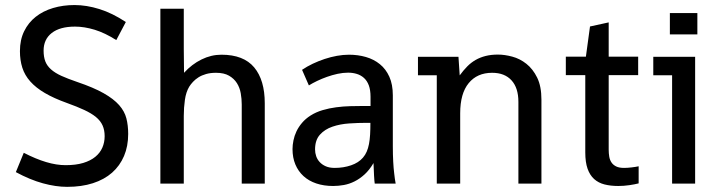

<svg xmlns="http://www.w3.org/2000/svg" viewBox="-20 -724 2838 757"><path d="M238.8 -72.8Q278.8 -72.8 307.9 -81.5Q336.9 -90.3 355.7 -105.7Q374.5 -121.1 383.5 -141.8Q392.6 -162.6 392.6 -187Q392.6 -211.4 384.3 -229.7Q376 -248 358.2 -262.7Q340.3 -277.3 312 -290.5Q283.7 -303.7 244.1 -317.9Q192.4 -336.4 157 -357.2Q121.6 -377.9 99.6 -402.6Q77.6 -427.2 68.1 -456.8Q58.6 -486.3 58.6 -522.5Q58.6 -566.9 75.2 -600.8Q91.8 -634.8 120.8 -657.7Q149.9 -680.7 189.2 -692.4Q228.5 -704.1 273.9 -704.1Q321.3 -704.1 372.1 -688.2Q422.9 -672.4 476.1 -637.2L438.5 -565.9Q394 -594.2 353.3 -606.7Q312.5 -619.1 275.9 -619.1Q216.3 -619.1 184.1 -594Q151.9 -568.8 151.9 -524.4Q151.9 -499.5 158.7 -481.9Q165.5 -464.4 181.2 -450.4Q196.8 -436.5 221.9 -425Q247.1 -413.6 284.2 -400.9Q349.1 -378.9 388.7 -356.4Q428.2 -334 449.7 -309.6Q471.2 -285.2 478.3 -257.3Q485.4 -229.5 485.4 -195.8Q485.4 -147.5 469 -108.9Q452.6 -70.3 421.9 -43.2Q391.1 -16.1 346.4 -1.7Q301.8 12.7 244.6 12.7Q200.2 12.7 149.4 -1.2Q98.6 -15.1 42.5 -45.4L73.7 -121.6Q121.1 -97.2 161.9 -85Q202.6 -72.8 238.8 -72.8Z M612.3 0V-689.5H704.6V-531.2L705.6 -437Q736.3 -470.7 774.4 -489.5Q812.5 -508.3 853 -508.3Q940.4 -508.3 982.2 -458.3Q1023.9 -408.2 1023.9 -316.9V0H933.1V-312Q933.1 -334 929.2 -356.2Q925.3 -378.4 914.1 -396.2Q902.8 -414.1 883.1 -425.5Q863.3 -437 831.5 -437Q809.6 -437 792.5 -432.1Q775.4 -427.2 762.7 -419.2Q750 -411.1 741 -401.4Q731.9 -391.6 726.1 -382.3Q713.4 -361.3 709 -330.3Q704.6 -299.3 704.6 -267.1V0Z M1170.9 -448.7Q1190.4 -461.9 1213.1 -472.7Q1235.8 -483.4 1260 -491.5Q1284.2 -499.5 1308.6 -503.9Q1333 -508.3 1356 -508.3Q1391.1 -508.3 1422.6 -499.3Q1454.1 -490.2 1477.8 -470.9Q1501.5 -451.7 1515.1 -421.4Q1528.8 -391.1 1528.8 -348.1V-147Q1528.8 -113.8 1530.3 -86.9Q1531.7 -60.1 1534.2 -40.5Q1536.6 -17.6 1540 0H1457.5Q1456.1 -8.3 1454.8 -30.8Q1453.6 -53.2 1452.6 -81.1Q1436.5 -53.7 1417.5 -36.4Q1398.4 -19 1377.9 -8.8Q1357.4 1.5 1335.9 5.4Q1314.5 9.3 1293.5 9.3Q1256.8 9.3 1227.1 -0.7Q1197.3 -10.7 1176.5 -29.8Q1155.8 -48.8 1144.5 -75.7Q1133.3 -102.5 1133.3 -136.2Q1133.3 -152.3 1137 -170.4Q1140.6 -188.5 1148.9 -206.1Q1157.2 -223.6 1170.9 -239.7Q1184.6 -255.9 1204.6 -268.6Q1226.1 -282.2 1252 -289.8Q1277.8 -297.4 1305.4 -301Q1333 -304.7 1360.8 -305.4Q1388.7 -306.2 1414.6 -306.2H1440.9V-342.3Q1440.9 -369.1 1434.1 -387.5Q1427.2 -405.8 1415 -416.7Q1402.8 -427.7 1386.7 -432.6Q1370.6 -437.5 1352.5 -437.5Q1332.5 -437.5 1311 -432.9Q1289.6 -428.2 1269 -420.9Q1248.5 -413.6 1230.2 -404.8Q1211.9 -396 1197.8 -387.2ZM1411.1 -102.5Q1420.4 -113.3 1426 -126.5Q1431.6 -139.6 1434.8 -156.2Q1438 -172.9 1439.2 -193.4Q1440.4 -213.9 1440.4 -239.7H1426.3Q1392.6 -239.7 1356.7 -237.3Q1320.8 -234.9 1290.8 -224.6Q1260.7 -214.4 1241.5 -193.1Q1222.2 -171.9 1222.2 -134.8Q1222.2 -121.1 1226.6 -108.2Q1231 -95.2 1240.5 -85Q1250 -74.7 1264.4 -68.4Q1278.8 -62 1299.3 -62Q1334.5 -62 1364.3 -72.3Q1394 -82.5 1411.1 -102.5Z M2023.9 0V-322.3Q2023.9 -377.4 1996.8 -407.2Q1969.7 -437 1920.4 -437Q1861.3 -437 1827.9 -396.2Q1794.4 -355.5 1794.4 -277.3V0H1702.1V-427.2H1627.9V-500H1787.6L1792.5 -426.8Q1807.1 -446.8 1822.3 -462.2Q1837.4 -477.5 1855.5 -487.8Q1873.5 -498 1895 -503.4Q1916.5 -508.8 1942.9 -508.8Q1969.7 -508.8 1999.8 -500.7Q2029.8 -492.7 2055.4 -472.4Q2081.1 -452.1 2097.9 -418Q2114.7 -383.8 2114.7 -331.1V0Z M2440.4 -62Q2454.1 -62 2470.5 -64Q2486.8 -65.9 2498 -68.4V-1Q2482.9 2.9 2461.2 6.1Q2439.5 9.3 2417.5 9.3Q2387.7 9.3 2363.5 3.2Q2339.4 -2.9 2322.5 -18.1Q2305.7 -33.2 2296.6 -58.8Q2287.6 -84.5 2287.6 -123V-427.7H2210.9V-500.5H2290L2306.2 -619.6L2379.9 -635.7V-500.5H2496.1V-427.7H2379.9V-133.8Q2379.9 -119.6 2382.1 -106.4Q2384.3 -93.3 2390.9 -83.5Q2397.5 -73.7 2409.2 -67.9Q2420.9 -62 2440.4 -62Z M2720.7 0H2629.9V-427.2H2555.7V-500H2720.7ZM2729.5 -672.4V-588.4H2621.1V-672.4Z"/></svg>

Font: Shanti
Style: Regular
Weight: 400
Designer: vernon adams
Foundry: vernon adams
Version: Version 1.000